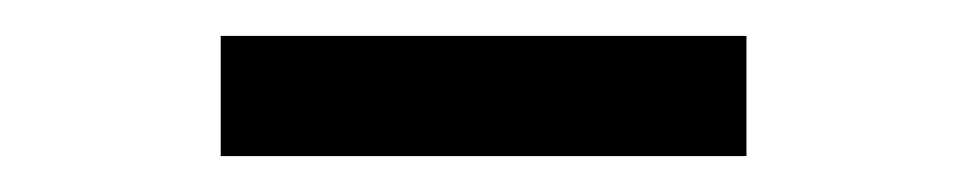

<svg xmlns="http://www.w3.org/2000/svg" viewBox="-20 -693 540 107"><path d="M103 -673V-606H396V-673Z"/></svg>

Font: Frost Regular
Style: Regular
Weight: 400
Designer: Lee Frost
Foundry: Lee Frost for Ice Communication Norge AS
Version: Version 2.011;hotconv 1.0.107;makeotfexe 2.5.65593